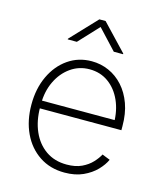

<svg xmlns="http://www.w3.org/2000/svg" viewBox="-115 -848 806 946"><g transform="rotate(15 288.0 -375.0)"><path d="M302.7 11.7Q229 11.7 174.1 -24.9Q119.1 -61.5 89.1 -125.2Q59.1 -189 59.1 -270.5Q59.1 -352.1 89.1 -416Q119.1 -480 171.9 -516.6Q224.6 -553.2 292 -553.2Q338.4 -553.2 379.6 -534.9Q420.9 -516.6 452.4 -481.7Q483.9 -446.8 502 -397Q520 -347.2 520 -283.2V-262.7H86.9V-302.2H496.1L475.6 -286.6Q475.6 -350.1 452.6 -401.4Q429.7 -452.6 388.4 -482.4Q347.2 -512.2 292 -512.2Q238.3 -512.2 195.6 -481.9Q152.8 -451.7 128.4 -400.4Q104 -349.1 104 -286.1V-268.1Q104 -199.7 127.7 -145.8Q151.4 -91.8 196 -60.5Q240.7 -29.3 302.7 -29.3Q347.7 -29.3 379.2 -44.2Q410.6 -59.1 430.9 -81.1Q451.2 -103 461.4 -123L502 -106.9Q489.7 -79.6 463.4 -52.2Q437 -24.9 397 -6.6Q356.9 11.7 302.7 11.7ZM195.3 -626.5H148.9V-629.9L273.9 -762.2H305.7L431.2 -629.9V-626.5H383.8L289.6 -727.5Z"/></g></svg>

Font: Inter ExtraLight
Style: Regular
Weight: 250
Designer: Rasmus Andersson
Foundry: rsms
Version: Version 4.001;git-66647c0bb